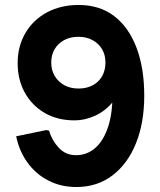

<svg xmlns="http://www.w3.org/2000/svg" viewBox="-20 -736 645 772"><path d="M296 -716Q381 -716 439.5 -671Q498 -626 529 -544Q560 -462 560 -351Q560 -243 527 -160.5Q494 -78 432.5 -31Q371 16 287 16Q225 16 174.5 -10Q124 -36 90.5 -82.5Q57 -129 45 -188L166 -213L177 -211Q189 -171 216.5 -141.5Q244 -112 286 -112Q330 -112 363.5 -141.5Q397 -171 415.5 -228.5Q434 -286 432 -370Q432 -378 431.5 -385.5Q431 -393 431 -400L475 -420Q464 -363 433.5 -326Q403 -289 362 -270.5Q321 -252 280 -252Q211 -252 159.5 -282Q108 -312 79.5 -364Q51 -416 51 -482Q51 -550 82 -603Q113 -656 168.5 -686Q224 -716 296 -716ZM295 -588Q262 -588 237.5 -574.5Q213 -561 199.5 -538Q186 -515 186 -484Q186 -454 200 -430.5Q214 -407 238.5 -393.5Q263 -380 296 -380Q329 -380 353.5 -393.5Q378 -407 391 -430.5Q404 -454 404 -484Q404 -515 390.5 -538Q377 -561 352.5 -574.5Q328 -588 295 -588Z"/></svg>

Font: Fustat ExtraBold
Style: Regular
Weight: 800
Designer: Mohamed Gaber, Khaled Hosny, Laura Garcia Mut
Foundry: Kief Type Foundry, Alif Type Foundry, Hard Type Foundry
Version: Version 1.007